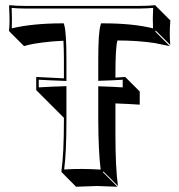

<svg xmlns="http://www.w3.org/2000/svg" viewBox="-20 -668 698 748"><path d="M121.1 -316.9V-368.2Q179.7 -364.7 229 -362.8V-436Q229 -472.2 227.1 -509.3Q182.1 -507.3 143.8 -502.2Q105.5 -497.1 89.4 -492.7L73.7 -488.3L17.1 -544.9L15.1 -548.8Q19 -577.1 15.6 -638.7Q15.6 -642.6 15.1 -645L17.1 -647.9Q41.5 -645 77.1 -645H524.9Q560.5 -645 585 -647.9L586.9 -645L643.6 -588.4Q639.6 -535.6 643.1 -496.1Q643.6 -493.7 643.6 -492.7L586.9 -548.8L585 -544.9L641.6 -488.3Q641.6 -488.3 581.5 -500.5Q515.1 -510.3 437.5 -510.3Q429.7 -482.9 429.7 -379.4V-365.7Q449.7 -366.7 467.8 -368.2L524.4 -311.5V-260.3Q480 -263.2 429.7 -265.1V-143.6Q429.7 -14.6 439.5 56.6L382.8 0L380.9 2.9L437.5 59.6Q436 59.6 357.4 56.6L276.4 59.6L220.2 2.9L219.2 0Q229 -68.4 229 -200.2V-209L177.7 -260.3ZM130.9 -327.6Q180.7 -330.6 228.5 -332L238.8 -332.5V-200.2Q238.8 -74.7 230 -7.8Q272.9 -10.3 300.8 -9.8Q329.6 -9.8 372.1 -7.3Q363.3 -78.6 362.8 -200.2V-332L373.5 -331.5Q418.5 -330.1 458 -327.6V-357.4Q414.6 -354.5 373.5 -353.5L362.8 -353V-436Q362.8 -540.5 371.6 -569.8L373.5 -577.1H380.9Q497.1 -577.1 576.2 -557.6Q574.2 -593.8 576.7 -637.2Q553.2 -635.3 524.9 -634.8H77.1Q48.3 -634.8 25.4 -637.2Q27.3 -593.8 25.9 -557.6Q106 -576.7 221.2 -577.1H228.5L230.5 -569.8Q238.8 -541 238.8 -436V-352.5L228.5 -353Q181.6 -354.5 130.9 -357.4Z"/></svg>

Font: Linux Biolinum Shadow O
Style: Bold
Weight: 700
Designer: Philipp H. Poll
Foundry: Philipp H. Poll
Version: Version 0.9.2